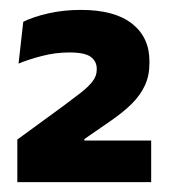

<svg xmlns="http://www.w3.org/2000/svg" viewBox="-20 -731 342 388"><path d="M15 -363V-449L109.5 -518Q129 -532.5 143.8 -544Q158.5 -555.5 167 -566.5Q175.5 -577.5 175.5 -590V-592Q175.5 -607 163.5 -616Q151.5 -625 120 -625Q92.5 -625 65.2 -618Q38 -611 17.5 -602.5L27 -687Q47 -697 77.8 -704Q108.5 -711 143.5 -711Q211.5 -711 246.8 -683.2Q282 -655.5 282 -607.5V-603.5Q282 -578.5 273 -558.8Q264 -539 246.2 -521.2Q228.5 -503.5 200.5 -484.5L150.5 -450V-433.5L102 -447H285.5V-363Z"/></svg>

Font: Anek Odia Medium
Style: Bold
Weight: 700
Version: Version 1.003